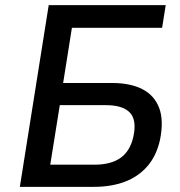

<svg xmlns="http://www.w3.org/2000/svg" viewBox="-20 -725 700 745"><path d="M57 0 169 -705H623L609 -617H259L225 -403H414Q486 -403 532.5 -379Q579 -355 597.5 -306.5Q616 -258 601 -183Q587 -120 551.5 -79.5Q516 -39 463.5 -19.5Q411 0 345 0ZM175 -86H347Q411 -86 448.5 -113Q486 -140 498 -197Q511 -260 483.5 -288.5Q456 -317 390 -317H212Z"/></svg>

Font: Nunito Sans 7pt SemiCondensed SemiBold
Style: Italic
Weight: 600
Width: 4
Italic angle: -9°
Designer: Vernon Adams
Foundry: Vernon Adams
Version: Version 3.101;gftools[0.9.27]